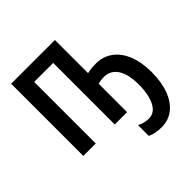

<svg xmlns="http://www.w3.org/2000/svg" viewBox="-242 -905 1343 1343"><g transform="rotate(-45 429.5 -234.0)"><path d="M503 -714V-386Q544 -395 588 -395Q659 -395 712 -356.5Q765 -318 794 -246.5Q823 -175 823 -77Q823 23 795.5 95.5Q768 168 718 207Q668 246 600 246Q537 246 493 225V118Q534 140 579 140Q620 140 646 111.5Q672 83 685 33.5Q698 -16 698 -77Q698 -180 662.5 -234.5Q627 -289 563 -289Q532 -289 503 -281V0H381V-609H193V0H70V-714Z"/></g></svg>

Font: Noto Sans Disp Cond SemBd
Style: Regular
Weight: 600
Width: 3
Designer: Monotype Design Team
Foundry: Monotype Imaging Inc.
Version: Version 2.000;GOOG;noto-source:20170915:90ef993387c0; ttfaut